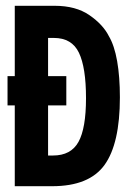

<svg xmlns="http://www.w3.org/2000/svg" viewBox="-20 -643 440 663"><path d="M31 0V-279H6V-380H31V-623H169Q242 -623 289 -590.5Q336 -558 356 -518Q375 -486 384.5 -432Q394 -378 394 -307Q394 -147 341 -73.5Q288 0 160 0ZM146 -106H163Q225 -106 251 -153Q277 -200 277 -304Q277 -410 252.5 -461Q228 -512 166 -512H146V-380H209V-279H146Z"/></svg>

Font: Inconsolata Condensed Black
Style: Regular
Weight: 900
Width: 3
Monospace: yes
Designer: Raph Levien, Cyreal, Brenton Simpson
Foundry: Raph Levien, Cyreal, Google
Version: Version 3.001; ttfautohint (v1.8.2.53-6de2)